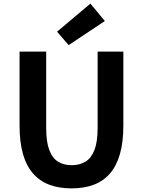

<svg xmlns="http://www.w3.org/2000/svg" viewBox="-20 -1026 788 1060"><path d="M376 14Q307 14 254 -5.5Q201 -25 163.5 -67Q126 -109 107 -175Q88 -241 88 -333V-741H235V-320Q235 -243 252 -198Q269 -153 300.5 -133.5Q332 -114 376 -114Q420 -114 452 -133.5Q484 -153 501.5 -198Q519 -243 519 -320V-741H661V-333Q661 -241 642 -175Q623 -109 586 -67Q549 -25 496 -5.5Q443 14 376 14ZM359 -777 295 -851 479 -1006 559 -910Z"/></svg>

Font: Noto Sans JP Thin
Style: Bold
Weight: 700
Version: Version 2.004-H2;hotconv 1.0.118;makeotfexe 2.5.65603